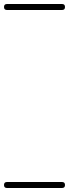

<svg xmlns="http://www.w3.org/2000/svg" viewBox="-35 -575 345 960"><path d="M0 -555Q69 -555 137.5 -555Q206 -555 275 -555Q290 -555 290 -540Q290 -525 275 -525Q206 -525 137.5 -525Q69 -525 0 -525Q-15 -525 -15 -540Q-15 -555 0 -555ZM0 335Q69 335 137.5 335Q206 335 275 335Q290 335 290 350Q290 365 275 365Q206 365 137.5 365Q69 365 0 365Q-15 365 -15 350Q-15 335 0 335Z"/></svg>

Font: FRB American Cursive Just Guidelines
Style: Italic
Weight: 400
Italic angle: -25°
Version: Version 2.0;Modular Font Editor K font №1